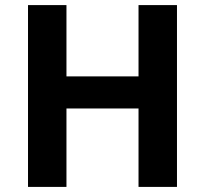

<svg xmlns="http://www.w3.org/2000/svg" viewBox="-20 -734 805 754"><path d="M675 0V-714H524V-434H241V-714H90V0H241V-308H524V0Z"/></svg>

Font: Noto Sans Gunjala Gondi
Style: Bold
Weight: 700
Designer: Ek Type
Foundry: Ek Type
Version: Version 1.004